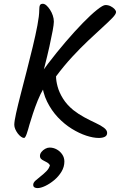

<svg xmlns="http://www.w3.org/2000/svg" viewBox="-20 -738 642 1000"><path d="M240.1 122.3Q234.5 113.3 225.6 108.2Q216.7 103 208.2 99.1Q199.7 95.2 193.9 89.5Q188.1 83.7 188.1 73.7Q188.1 63.3 195.9 53.4Q203.7 43.5 215.5 37Q227.3 30.6 238.1 30.6Q258.3 30.6 275.7 40.3Q293.2 50.1 304.2 66.5Q315.3 83 315.3 103.3Q315.3 131.2 300.3 156.1Q285.3 181 262.4 200.1Q239.5 219.2 215.9 230.4Q192.2 241.7 175 241.7Q166.2 241.7 159.6 237.9Q153 234.2 153 224.3Q153 213.6 164.6 202.9Q176.2 192.3 192 180Q207.8 167.7 221.7 153.7Q235.6 139.7 240.1 122.3ZM54.4 -87.9Q54.4 -105.9 63.8 -148.4Q73.3 -190.9 88.1 -248.3Q102.9 -305.8 119.4 -369.6Q135.8 -433.3 150.6 -494.6Q165.4 -555.9 174.9 -606.2Q184.4 -656.5 184.4 -685.5Q184.4 -704.2 188.3 -711.3Q192.2 -718.3 203 -718.3Q212 -718.3 221.7 -709.9Q231.3 -701.4 240.5 -687.4Q249.6 -673.4 255 -657.3Q260.5 -641.1 260.5 -625.2Q260.5 -611.6 254.3 -577.8Q248.1 -544.1 237.4 -495.8Q226.7 -447.5 211.8 -389.3Q197 -331 179.3 -267.4Q166.7 -221 155.8 -176.6Q144.8 -132.3 135.6 -96.8Q126.3 -61.3 118.9 -40.4Q111.4 -19.5 105.3 -19.5Q98.2 -19.5 89.4 -26Q80.6 -32.4 72.7 -42.7Q64.9 -53.1 59.6 -65.1Q54.4 -77.1 54.4 -87.9ZM584.4 -675.2Q584.4 -664.5 565.2 -644.6Q546 -624.7 513.3 -595Q480.6 -565.3 440.1 -527.1Q399.7 -489 356.1 -441.9Q312.6 -394.9 271.9 -340.1Q271.9 -317.1 280.1 -286.7Q288.3 -256.3 308.1 -224.5Q327.9 -192.6 361.5 -164.9Q389.5 -142.9 420.1 -126.6Q450.7 -110.2 477.7 -97.7Q504.7 -85.2 521.3 -72.7Q538 -60.1 538 -45.8Q538 -31.8 526.1 -25.7Q514.3 -19.5 494.3 -19.5Q465.9 -19.5 429.2 -31.5Q392.5 -43.6 354 -67.3Q315.6 -91 281.9 -126.5Q248.3 -162 225.2 -208.7Q202.2 -255.3 197.5 -313.3L244.9 -324.3Q225.1 -307.7 207.9 -278.7Q190.7 -249.7 176.7 -215.1Q162.7 -180.5 151.5 -146.4Q140.3 -112.2 131.7 -83.4Q123 -54.7 116.5 -37.1Q110 -19.5 105.6 -19.5Q101.5 -19.5 94.9 -26.7Q88.3 -33.8 81.4 -45Q74.6 -56.1 70 -68.6Q65.4 -81 65.4 -92.6Q65.4 -127.7 87.5 -178.1Q109.7 -228.5 146.8 -287.1Q183.9 -345.7 229.3 -405.3Q274.7 -464.8 321.8 -519.8Q369 -574.9 411.3 -618.3Q453.6 -661.7 485 -686.7Q516.4 -711.8 529.2 -711.8Q544.2 -711.8 556.7 -705.3Q569.2 -698.9 576.8 -690.6Q584.4 -682.3 584.4 -675.2Z"/></svg>

Font: Kalam Variable Light
Style: Regular
Weight: 300
Designer: Lipi Raval, Jonny Pinhorn
Foundry: Indian Type Foundry
Version: Version 3.000